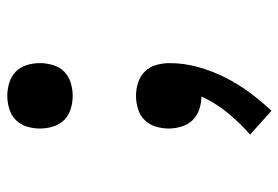

<svg xmlns="http://www.w3.org/2000/svg" viewBox="-142 -436 783 540"><g transform="rotate(-90 250.0 -166.5)"><path d="M250 -354Q232 -354 213.5 -359.5Q195 -365 182 -378Q169 -391 163.5 -409.5Q158 -428 158 -446Q158 -465 163.5 -483Q169 -501 182 -514Q195 -527 213.5 -532.5Q232 -538 250 -538Q268 -538 286.5 -532.5Q305 -527 318 -514Q331 -501 336.5 -483Q342 -465 342 -446Q342 -428 336.5 -409.5Q331 -391 318 -378Q305 -365 286.5 -359.5Q268 -354 250 -354ZM208 205 141 145Q174 116 202 82Q230 48 248 8Q230 8 212 2Q194 -4 181.5 -17Q169 -30 163.5 -48Q158 -66 158 -84Q158 -102 163.5 -120.5Q169 -139 182 -152Q195 -165 213.5 -170.5Q232 -176 250 -176Q269 -176 287.5 -170Q306 -164 319 -150.5Q332 -137 337 -118.5Q342 -100 342 -82Q342 -41 331 -1.5Q320 38 302 74Q284 110 260 142.5Q236 175 208 205Z"/></g></svg>

Font: Iosevka Slab Semibold
Style: Regular
Weight: 600
Monospace: yes
Designer: Belleve Invis
Foundry: Belleve Invis
Version: Version 11.1.1; ttfautohint (v1.8.3)